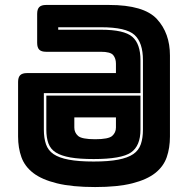

<svg xmlns="http://www.w3.org/2000/svg" viewBox="-20 -740 755 775"><path d="M364 15Q271 15 210 0Q149 -15 114.5 -41.5Q80 -68 66.5 -105.5Q53 -143 53 -189V-409Q53 -428 61.5 -436.5Q70 -445 89 -445H448V-483Q448 -504 437 -517.5Q426 -531 387 -531H166Q147 -531 138.5 -539.5Q130 -548 130 -567V-684Q130 -703 138.5 -711.5Q147 -720 166 -720H420Q561 -720 613.5 -663Q666 -606 666 -516V-189Q666 -143 653 -105.5Q640 -68 606.5 -41.5Q573 -15 514 0Q455 15 364 15ZM547 -364H157V-217Q157 -183 165.5 -158Q174 -133 196 -118Q218 -103 257.5 -95.5Q297 -88 358 -88Q418 -88 457 -95.5Q496 -103 518 -118Q540 -133 548.5 -158Q557 -183 557 -217V-497Q557 -568 523 -599Q489 -630 388 -630H215V-620H388Q481 -620 514 -591.5Q547 -563 547 -497ZM547 -354V-217Q547 -151 508.5 -124.5Q470 -98 358 -98Q301 -98 264 -104.5Q227 -111 205.5 -124.5Q184 -138 175.5 -161Q167 -184 167 -217V-354ZM364 -178Q418 -178 433 -191.5Q448 -205 448 -225V-266H280V-225Q280 -205 295 -191.5Q310 -178 364 -178Z"/></svg>

Font: Bungee Inline
Style: Regular
Weight: 400
Version: Version 1.000;PS 1.0;hotconv 1.0.72;makeotf.lib2.5.5900